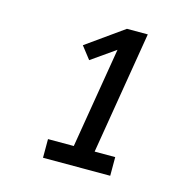

<svg xmlns="http://www.w3.org/2000/svg" viewBox="-83 -918 665 676"><g transform="rotate(15 250.0 -580.5)"><path d="M131 -323V-391H225L286 -758L199 -697L164 -742L299 -838H375L301 -391H376V-323Z"/></g></svg>

Font: Iosevka Curly Slab
Style: Italic
Weight: 400
Italic angle: -9°
Monospace: yes
Designer: Belleve Invis
Foundry: Belleve Invis
Version: Version 22.1.2; ttfautohint (v1.8.4)